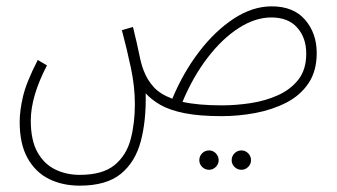

<svg xmlns="http://www.w3.org/2000/svg" viewBox="-20 -353 1062 605"><path d="M231 232Q177 232 134.5 211Q92 190 67 145.5Q42 101 42 31Q42 -4 52.5 -49Q63 -94 99 -164L128 -147Q77 -49 77 27Q77 89 98 126.5Q119 164 154 181Q189 198 231 198Q303 198 340.5 167.5Q378 137 391.5 86.5Q405 36 405 -25Q405 -80 392.5 -139Q380 -198 364 -258L399 -268Q413 -211 419 -180.5Q425 -150 433 -130Q444 -101 464.5 -78.5Q485 -56 523 -42Q557 -124 607.5 -190Q658 -256 717 -294.5Q776 -333 836 -333Q905 -333 941.5 -290.5Q978 -248 978 -186Q978 -129 952 -90.5Q926 -52 882 -29.5Q838 -7 785 3Q732 13 678 13Q608 13 561 3.5Q514 -6 485.5 -22.5Q457 -39 439 -59Q441 27 423.5 92.5Q406 158 360.5 195Q315 232 231 232ZM835 -298Q784 -298 732 -264.5Q680 -231 634 -171Q588 -111 555 -32Q605 -21 679 -21Q723 -21 769.5 -28Q816 -35 856 -53Q896 -71 920.5 -102.5Q945 -134 945 -184Q945 -234 916.5 -266Q888 -298 835 -298ZM741 182Q728 182 719 173Q710 164 710 152Q710 139 719 130Q728 121 741 121Q753 121 762 130Q771 139 771 152Q771 164 762 173Q753 182 741 182ZM639 182Q626 182 617 173Q608 164 608 152Q608 139 617 130Q626 121 639 121Q651 121 660 130Q669 139 669 152Q669 164 660 173Q651 182 639 182Z"/></svg>

Font: Noto Sans Arabic ExtCond ExtLt
Style: Regular
Weight: 200
Width: 2
Designer: Monotype Design Team, Nadine Chahine, Nizar Qandah and Khaled Hosny
Foundry: Monotype Imaging Inc.
Version: Version 2.012; ttfautohint (v1.8.4.7-5d5b)